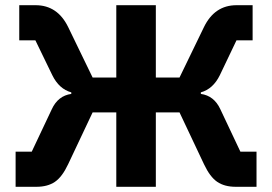

<svg xmlns="http://www.w3.org/2000/svg" viewBox="-20 -718 1046 738"><path d="M40 0V-135H102L179 -298Q203 -350 254 -357V-363Q207 -376 181 -429L116 -563H54V-698H117Q201 -698 242 -614L336 -420H427V-698H579V-420H670L764 -614Q805 -698 889 -698H951V-563H889L825 -429Q799 -376 752 -363V-357Q803 -350 827 -298L904 -135H966V0H886Q843 0 815 -19Q787 -38 764 -87L670 -286H579V0H427V-286H336L242 -87Q219 -38 191 -19Q163 0 120 0Z"/></svg>

Font: Anuphan
Style: Bold
Weight: 700
Designer: Mike Abbink, Paul van der Laan, Pieter van Rosmalen, Mint Tantisuwanna
Foundry: Bold Monday; Cadson Demak
Version: Version 3.002;hotconv 1.0.109;makeotfexe 2.5.65596